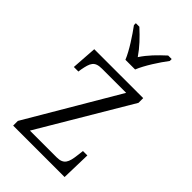

<svg xmlns="http://www.w3.org/2000/svg" viewBox="-232 -845 924 924"><g transform="rotate(45 230.5 -383.0)"><path d="M207 -606H273C291 -651 333 -715 362 -753V-766H338C299 -730 267 -698 240 -657C212 -698 181 -730 142 -766H118V-753C146 -715 189 -651 207 -606ZM49 0H399L403 -151H373L369 -118C363 -66 353 -40 305 -40H123L398 -504V-536H65L56 -406H87L89 -421C99 -474 107 -496 158 -496H322L49 -32Z"/></g></svg>

Font: Noto Serif Khmer SemiCondensed Light
Style: Regular
Weight: 300
Width: 4
Designer: Danh Hong and the Monotype Design Team
Foundry: Monotype Imaging Inc.
Version: Version 2.004